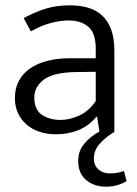

<svg xmlns="http://www.w3.org/2000/svg" viewBox="-20 -496 514 722"><path d="M410 0Q378 19 355.5 44Q333 69 333 100Q333 126 350 141Q367 156 393 156Q410 156 423 153.5Q436 151 446 147L456 185Q440 195 420.5 200.5Q401 206 378 206Q334 206 304 181Q274 156 274 109Q274 71 298 43Q322 15 354 -1L345 -57H343Q313 -22 274.5 -6.5Q236 9 190 9Q157 9 128.5 -0.5Q100 -10 79.5 -28Q59 -46 47.5 -71Q36 -96 36 -127Q36 -164 51 -192Q66 -220 93.5 -239Q121 -258 159.5 -267.5Q198 -277 245 -277H340V-312Q340 -372 312 -395.5Q284 -419 238 -419Q210 -419 174.5 -410.5Q139 -402 96 -378L69 -428Q116 -453 155.5 -464.5Q195 -476 243 -476Q279 -476 309.5 -467.5Q340 -459 362.5 -439Q385 -419 397.5 -386.5Q410 -354 410 -306ZM340 -226 262 -225Q179 -223 144 -196Q109 -169 109 -130Q109 -83 138 -64Q167 -45 207 -45Q242 -45 278 -61.5Q314 -78 340 -116Z"/></svg>

Font: Mukta Mahee Light
Style: Regular
Weight: 300
Designer: Shuchita Grover, Noopur Datye, Girish Dalvi, Yashodeep Gholap
Foundry: Ek Type
Version: Version 2.538;PS 1.000;hotconv 16.6.51;makeotf.lib2.5.65220;